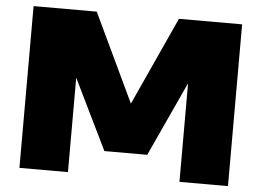

<svg xmlns="http://www.w3.org/2000/svg" viewBox="-52 -808 1192 875"><g transform="rotate(5 544.0 -370.0)"><path d="M67 0V-740H356L547.5 -336L732 -740H1021V0H799V-451L642 -110H446L289 -432V0Z"/></g></svg>

Font: Encode Sans Expanded Expanded Black
Style: Regular
Weight: 900
Width: 7
Designer: Multiple Designers
Foundry: Impallari Type
Version: Version 3.000; ttfautohint (v1.8.3) -l 8 -r 50 -G 200 -x 14 